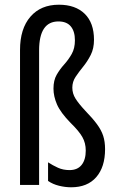

<svg xmlns="http://www.w3.org/2000/svg" viewBox="-20 -785 497 815"><path d="M379 -616Q379 -579 365 -551.5Q351 -524 333 -502Q315 -480 301 -459Q287 -438 287 -413Q287 -388 300.5 -366.5Q314 -345 341 -316Q373 -283 391.5 -258Q410 -233 418 -208.5Q426 -184 426 -152Q426 -76 388.5 -33Q351 10 282 10Q257 10 230.5 3.5Q204 -3 184 -17V-96Q204 -83 226 -73Q248 -63 275 -63Q309 -63 326.5 -85Q344 -107 344 -146Q344 -178 329.5 -203.5Q315 -229 280 -263Q237 -307 222 -341.5Q207 -376 207 -409Q207 -444 220.5 -467.5Q234 -491 252.5 -511.5Q271 -532 284.5 -556Q298 -580 298 -614Q298 -652 280.5 -673Q263 -694 228 -694Q146 -694 146 -571V0H65V-573Q65 -663 109 -714Q153 -765 230 -765Q300 -765 339.5 -726.5Q379 -688 379 -616Z"/></svg>

Font: Noto Sans ExtraCondensed
Style: Regular
Weight: 400
Width: 2
Designer: Monotype Design Team
Foundry: Monotype Imaging Inc.
Version: Version 2.013; ttfautohint (v1.8.4.7-5d5b)